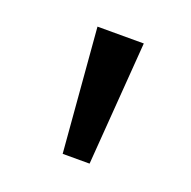

<svg xmlns="http://www.w3.org/2000/svg" viewBox="-65 -792 406 409"><g transform="rotate(20 138.0 -588.0)"><path d="M115 -448H176L197 -728H92Z"/></g></svg>

Font: Wafeq Medium
Style: Regular
Weight: 500
Designer: Rasmus Andersson & Azza Alameddine
Foundry: Google & TypeTogether
Version: Version 3.000;January 28, 2025;FontCreator 15.0.0.3014 64-bi